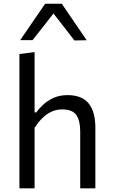

<svg xmlns="http://www.w3.org/2000/svg" viewBox="-20 -1026 613 1046"><path d="M85.8 0Q85.8 -55.3 85.8 -106.4Q85.8 -157.6 85.8 -218.8V-493.7Q85.8 -556.5 85.8 -615.9Q85.8 -675.3 85.8 -731.8L168.4 -742Q168.4 -682.3 168.4 -621.1Q168.4 -559.9 168.4 -493.7V-413.6H177.4Q192.4 -434.7 216.2 -456.5Q240.1 -478.3 272.8 -493.1Q305.5 -507.8 347.5 -507.8Q426.7 -507.8 463.1 -462.4Q499.5 -417 499.5 -330.4Q499.5 -298 499.5 -273Q499.5 -248.1 499.5 -218.8Q499.5 -159.8 499.5 -107.5Q499.5 -55.3 499.5 0H417Q417 -55.3 417 -107.1Q417 -159 417 -215.3V-309.3Q417 -368.9 395.8 -399.4Q374.7 -429.9 318.9 -429.9Q285.3 -429.9 258 -416.4Q230.6 -402.9 208.4 -380.3Q186.2 -357.7 168.4 -330.2V-215.3Q168.4 -156.8 168.4 -106Q168.4 -55.3 168.4 0ZM385.5 -805.5Q354 -846.3 323.1 -886.2Q292.1 -926.2 260 -966.9H282.5Q250.9 -926.2 220 -886.8Q189.1 -847.5 157.4 -807.5H90.2Q123.9 -856.8 157.9 -906.5Q192 -956.3 225.9 -1005.7H316.5Q350.4 -956.3 384.3 -906.3Q418.1 -856.4 452.1 -806.8Z"/></svg>

Font: Commissioner Thin
Style: Regular
Weight: 100
Designer: Kostas Bartsokas
Foundry: Kostas Bartsokas
Version: Version 1.001;gftools[0.9.23]